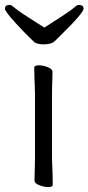

<svg xmlns="http://www.w3.org/2000/svg" viewBox="-45 -749 359 779"><path d="M135 -637Q170 -660 204 -681.5Q238 -703 263 -724Q268 -729 276 -729Q294 -729 294 -713Q294 -707 280.5 -690Q267 -673 247 -652Q227 -631 207.5 -612Q188 -593 176 -581Q170 -575 157.5 -572Q145 -569 132 -569Q120 -569 109.5 -571.5Q99 -574 94 -578Q76 -595 55.5 -616Q35 -637 16.5 -657.5Q-2 -678 -13.5 -693Q-25 -708 -25 -713Q-25 -729 -7 -729Q1 -729 6 -724Q31 -703 65.5 -681.5Q100 -660 135 -637ZM97 -368Q97 -378 96 -399Q95 -420 94.5 -442Q94 -464 94 -475Q94 -484 113 -484Q130 -484 149 -476.5Q168 -469 168 -457Q168 -449 167.5 -432.5Q167 -416 166.5 -398Q166 -380 166 -368V-105Q166 -99 167 -78Q168 -57 168.5 -34Q169 -11 169 1Q169 10 150 10Q134 10 114.5 2.5Q95 -5 95 -17Q95 -25 95.5 -43.5Q96 -62 96.5 -80Q97 -98 97 -105Z"/></svg>

Font: Moon Stars Kai HW
Style: Regular
Weight: 400
Designer: GuiWonder
Version: Version 1.101